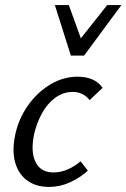

<svg xmlns="http://www.w3.org/2000/svg" viewBox="-20 -727 498 756"><path d="M173 9Q122 9 87.5 -16Q53 -41 40 -86.5Q27 -132 39 -192Q52 -257 88.5 -309.5Q125 -362 176.5 -393.5Q228 -425 286 -425Q318 -425 343 -414.5Q368 -404 384 -381L333 -333Q320 -349 303.5 -357Q287 -365 266 -365Q229 -365 197.5 -342Q166 -319 145 -280.5Q124 -242 114 -197Q100 -128 120.5 -88Q141 -48 190 -48Q220 -48 248 -60.5Q276 -73 297 -92L326 -55Q295 -27 255.5 -9Q216 9 173 9ZM259 -508 281 -554 402 -707H458L311 -508ZM259 -508 196 -707H251L306 -555L311 -508Z"/></svg>

Font: Ysabeau Infant Medium
Style: Italic
Weight: 500
Italic angle: -12°
Designer: Christian Thalmann (Catharsis Fonts)
Version: Version 2.001;gftools[0.9.30]; featfreeze: ss01,ss02,lnum